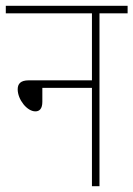

<svg xmlns="http://www.w3.org/2000/svg" viewBox="-20 -642 460 662"><path d="M0 -622V-596H297V-365H79C51 -365 41 -353 41 -334C41 -299 73 -258 102 -258C116 -258 126 -267 126 -291V-339H297V0H323V-596H420V-622Z"/></svg>

Font: Noto Sans Condensed Thin
Style: Regular
Weight: 100
Width: 3
Designer: Monotype Design Team
Foundry: Monotype Imaging Inc.
Version: Version 2.013